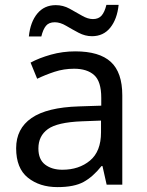

<svg xmlns="http://www.w3.org/2000/svg" viewBox="-20 -755 601 785"><path d="M288 -545Q386 -545 433 -502Q480 -459 480 -365V0H416L399 -76H395Q360 -32 321.5 -11Q283 10 215 10Q142 10 94 -28.5Q46 -67 46 -149Q46 -229 109 -272.5Q172 -316 303 -320L394 -323V-355Q394 -422 365 -448Q336 -474 283 -474Q241 -474 203 -461.5Q165 -449 132 -433L105 -499Q140 -518 188 -531.5Q236 -545 288 -545ZM314 -259Q214 -255 175.5 -227Q137 -199 137 -148Q137 -103 164.5 -82Q192 -61 235 -61Q303 -61 348 -98.5Q393 -136 393 -214V-262ZM98 -606Q104 -665 132.5 -699.5Q161 -734 208 -734Q238 -734 264.5 -719.5Q291 -705 315 -691Q339 -677 360 -677Q383 -677 395.5 -691.5Q408 -706 415 -735H465Q459 -677 431 -642Q403 -607 356 -607Q328 -607 301.5 -621Q275 -635 250.5 -649.5Q226 -664 204 -664Q180 -664 168 -649.5Q156 -635 149 -606Z"/></svg>

Font: Noto Sans Modi
Style: Regular
Weight: 400
Designer: Monotype Design Team
Foundry: Monotype Imaging Inc.
Version: Version 2.003; ttfautohint (v1.8.4.7-5d5b)